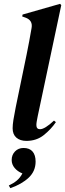

<svg xmlns="http://www.w3.org/2000/svg" viewBox="-20 -721 340 1003"><path d="M118 15Q85 15 65.5 -2Q46 -19 46 -51Q46 -69 50 -94.5Q54 -120 62 -160L119 -436Q127 -474 132.5 -505Q138 -536 145 -575Q152 -615 113 -629L96 -635L98 -645L294 -701L300 -694L177 -114Q174 -99 172 -87.5Q170 -76 170 -68Q170 -46 189 -46Q214 -46 262 -91L272 -83Q247 -46 209 -15.5Q171 15 118 15ZM34 262 26 248Q50 237 67.5 222.5Q85 208 97 185Q72 175 56.5 156.5Q41 138 41 115Q41 88 58.5 70Q76 52 103 52Q134 52 150 70.5Q166 89 166 123Q166 173 130 207Q94 241 34 262Z"/></svg>

Font: DeepMind Serif Display
Style: Italic
Weight: 400
Italic angle: -12°
Designer: Frank Grießhammer / Modifications: Colophon Foundry
Foundry: Colophon Foundry
Version: Version 5.003; ttfautohint (v1.8.2)